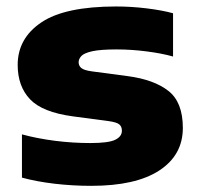

<svg xmlns="http://www.w3.org/2000/svg" viewBox="-20 -578 629 608"><path d="M269 10.5Q210 10.5 152.8 3.8Q95.5 -3 49.5 -15.5V-152.5Q97 -139.5 153.5 -132.2Q210 -125 266 -125Q323 -125 344.5 -135.2Q366 -145.5 366 -164Q366 -177 357.8 -184Q349.5 -191 324 -194.5L211 -209.5Q114 -222.5 75 -263.8Q36 -305 36 -372.5Q36 -456.5 110.8 -507Q185.5 -557.5 348 -557.5Q395.5 -557.5 444.5 -551.5Q493.5 -545.5 528 -536V-399Q493 -409 444.5 -415.2Q396 -421.5 349.5 -421.5Q298.5 -421.5 272.5 -415.8Q246.5 -410 237.8 -400.8Q229 -391.5 229 -381Q229 -370 237.2 -362.8Q245.5 -355.5 271 -352L384 -337Q467.5 -326 513.2 -290.2Q559 -254.5 559 -173Q559 -87 484.5 -38.2Q410 10.5 269 10.5Z"/></svg>

Font: Encode Sans Expanded Expanded ExtraBold
Style: Regular
Weight: 800
Width: 7
Designer: Multiple Designers
Foundry: Impallari Type
Version: Version 3.000; ttfautohint (v1.8.3) -l 8 -r 50 -G 200 -x 14 